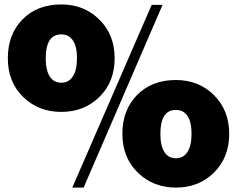

<svg xmlns="http://www.w3.org/2000/svg" viewBox="-20 -828 1063 861"><path d="M355 13.2H304.2L660.2 -806.2H709ZM15.1 -566.9Q15.1 -674.3 81.1 -741.2Q147 -808.1 254.9 -808.1Q356.9 -808.1 425.5 -740.2Q494.1 -672.4 494.1 -566.9Q494.1 -460.4 425.8 -393.3Q357.4 -326.2 254.9 -326.2Q152.3 -326.2 83.7 -393.3Q15.1 -460.4 15.1 -566.9ZM185.1 -566.9Q185.1 -513.2 203.1 -485.1Q221.2 -457 254.9 -457Q288.1 -457 306.6 -485.4Q325.2 -513.7 325.2 -566.9Q325.2 -619.6 306.9 -646.7Q288.6 -673.8 254.9 -673.8Q185.1 -673.8 185.1 -566.9ZM528.8 -228Q528.8 -335.4 595 -402.3Q661.1 -469.2 769 -469.2Q871.1 -469.2 939.5 -401.4Q1007.8 -333.5 1007.8 -228Q1007.8 -121.6 939.7 -54.2Q871.6 13.2 769 13.2Q666.5 13.2 597.7 -54.2Q528.8 -121.6 528.8 -228ZM699.2 -228Q699.2 -174.3 717.3 -146.2Q735.4 -118.2 769 -118.2Q802.2 -118.2 820.6 -146.5Q838.9 -174.8 838.9 -228Q838.9 -281.2 820.8 -308.1Q802.7 -335 769 -335Q699.2 -335 699.2 -228Z"/></svg>

Font: Sporting Grotesque
Style: Gras
Weight: 700
Designer: Lucas LE BIHAN
Foundry: Lucas LE BIHAN
Version: Version 1.001